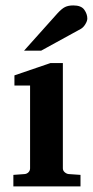

<svg xmlns="http://www.w3.org/2000/svg" viewBox="-20 -700 340 701"><path d="M273.9 -19.5H28.8V-61.5L70.3 -64.5Q78.6 -65.4 84.2 -71.3Q89.8 -77.1 89.8 -85.4V-387.7H32.7V-424.8L164.1 -469.7H209.5V-85.4Q209.5 -77.1 216.1 -71.3Q222.7 -65.4 230.5 -64.5L273.9 -61.5ZM298.8 -632.3Q298.8 -623.5 291.7 -611.8Q284.7 -600.1 275.4 -594.7L130.4 -515.1H67.9L189.9 -651.4Q205.6 -668.5 217.5 -674.3Q229.5 -680.2 247.6 -680.2Q276.4 -680.2 287.6 -664.6Q298.8 -648.9 298.8 -632.3Z"/></svg>

Font: Annapurna SIL
Style: Bold
Weight: 700
Designer: Peter Martin, Annie Olsen
Foundry: SIL International
Version: Version 2.000